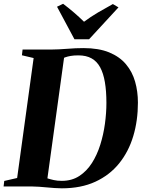

<svg xmlns="http://www.w3.org/2000/svg" viewBox="-36 -1012 772 1042"><path d="M86.5 -743H237.5Q284 -743.5 329.2 -747.2Q374.5 -751 417 -751Q499.5 -751 556.2 -727.8Q613 -704.5 647.5 -663.5Q682 -622.5 697.2 -569Q712.5 -515.5 712.5 -455Q712.5 -357.5 687.2 -273.2Q662 -189 610.5 -125.2Q559 -61.5 481.5 -25.8Q404 10 299.5 10Q281.5 10 260.5 8.5Q239.5 7 217.8 5Q196 3 175.8 1.5Q155.5 0 138 0H-16.5L-13 -30L57 -46L146.5 -697L83 -712ZM218 -20 188 -53Q205 -49.5 221 -44.2Q237 -39 255.8 -34.8Q274.5 -30.5 299.5 -30.5Q354 -30.5 394.2 -56.8Q434.5 -83 462.8 -127.2Q491 -171.5 508.2 -226.5Q525.5 -281.5 533.5 -340.5Q541.5 -399.5 541.5 -453.5Q541.5 -518 533.2 -566.2Q525 -614.5 507.5 -646.8Q490 -679 461 -695.2Q432 -711.5 389.5 -711.5Q365 -711.5 347.8 -708.5Q330.5 -705.5 318.8 -701.2Q307 -697 299 -693.5L314.5 -719ZM368 -799 273.5 -975.5 306.5 -991.5Q337 -968.5 366 -943.5Q395 -918.5 420 -894Q455.5 -920.5 496.2 -944.5Q537 -968.5 576.5 -990L607 -972L447.5 -799Z"/></svg>

Font: Merriweather 96pt ExtraBold
Style: Italic
Weight: 800
Italic angle: -7.8°
Version: Version 2.101